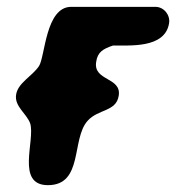

<svg xmlns="http://www.w3.org/2000/svg" viewBox="-20 -540 515 561"><path d="M27 -263C22 -229 57 -209 68 -180C84 -131 25 1 120 1C224 1 188 -134 236 -187C267 -222 320 -213 327 -261C335 -315 252 -303 261 -359C265 -388 281 -397 310 -407C356 -408 462 -397 474 -472C478 -496 459 -520 434 -520H188C113 -520 112 -375 94 -347C74 -317 32 -298 27 -263Z"/></svg>

Font: Asimov Print
Style: Regular
Weight: 500
Designer: Google
Version: Version 2.000980: 2014